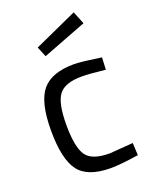

<svg xmlns="http://www.w3.org/2000/svg" viewBox="-141 -818 717 905"><g transform="rotate(-20 218.0 -365.0)"><path d="M259 -510Q292 -510 371 -498L395 -495L392 -434Q312 -443 274 -443Q189 -443 158.5 -402.5Q128 -362 128 -252.5Q128 -143 156.5 -100Q185 -57 275 -57L393 -66L396 -4Q303 10 257 10Q140 10 95.5 -50Q51 -110 51 -252.5Q51 -395 99 -452.5Q147 -510 259 -510ZM126 -642 342 -740 368 -676 147 -591Z"/></g></svg>

Font: Titillium Web
Style: Regular
Weight: 400
Version: Version 1.001;PS 57.000;hotconv 1.0.70;makeotf.lib2.5.55311